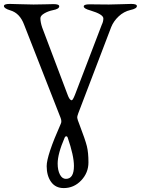

<svg xmlns="http://www.w3.org/2000/svg" viewBox="-20 -673 718 979"><path d="M310 28Q274 111 274 161Q274 195 285.5 217Q297 239 316 239Q357 239 357 173Q357 121 325 28Q323 22 318 22Q313 22 310 28ZM289 -72 103 -547Q81 -606 33 -620Q0 -630 0 -642Q0 -653 29 -653Q43 -653 84.5 -651.5Q126 -650 151 -650Q173 -650 209.5 -651Q246 -652 253 -652Q282 -652 282 -641Q282 -627 249 -621Q225 -616 205.5 -604.5Q186 -593 186 -580Q186 -560 195 -533L322 -197Q328 -180 332.5 -172.5Q337 -165 342 -162.5Q347 -160 351.5 -167Q356 -174 362 -189L499 -547Q507 -563 507 -579Q507 -600 440 -620Q407 -629 407 -640Q407 -651 436 -651Q448 -651 481 -650.5Q514 -650 535 -650Q556 -650 597 -651.5Q638 -653 649 -653Q678 -653 678 -642Q678 -629 645 -622Q611 -614 585 -589.5Q559 -565 547 -535L379 -95Q373 -80 374 -71.5Q375 -63 384 -41Q415 40 423 72.5Q431 105 431 155Q431 208 394 247Q357 286 305 286Q263 286 240.5 254.5Q218 223 218 174Q218 120 290 -42Q296 -54 289 -72Z"/></svg>

Font: EB Garamond SC 12
Style: Regular
Weight: 400
Version: Version 0.016 ; ttfautohint (v0.97) -l 8 -r 50 -G 200 -x 0 -